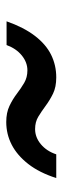

<svg xmlns="http://www.w3.org/2000/svg" viewBox="182 -618 196 599"><g transform="rotate(90 279.5 -319.0)"><path d="M361 -241Q332 -241 311 -251Q290 -261 273 -274Q256 -287 239 -297Q222 -307 200 -307Q175 -307 153.5 -289.5Q132 -272 121 -242H47Q66 -296 92.5 -330.5Q119 -365 151.5 -381Q184 -397 222 -397Q252 -397 272.5 -387Q293 -377 310.5 -364Q328 -351 344.5 -341Q361 -331 383 -331Q409 -331 430.5 -349Q452 -367 462 -397H536Q519 -344 492 -309.5Q465 -275 432 -258Q399 -241 361 -241Z"/></g></svg>

Font: DM Sans 24pt Medium
Style: Italic
Weight: 500
Italic angle: -10°
Designer: Colophon Foundry, Jonny Pinhorn
Foundry: Colophon Foundry
Version: Version 4.004;gftools[0.9.30]